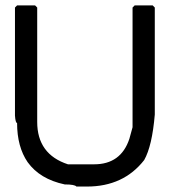

<svg xmlns="http://www.w3.org/2000/svg" viewBox="-20 -684 626 708"><path d="M43 -664.1H109.4L117.2 -656.2V-234.4Q117.2 -115.2 230.5 -78.1H327.1Q425.8 -78.1 457 -171.9L468.8 -214.8V-656.2L476.6 -664.1H543L550.8 -656.2V-261.7Q541 -145.5 511.7 -93.8Q435.5 3.9 300.8 3.9H261.7Q255.9 -3.9 218.8 -3.9Q127 -23.4 82 -85.9Q43 -142.6 43 -230.5Q37.1 -230.5 35.2 -257.8V-656.2Z"/></svg>

Font: LaylaThuluth
Style: Regular
Weight: 400
Version: Version 2.0